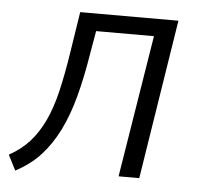

<svg xmlns="http://www.w3.org/2000/svg" viewBox="-43 -538 622 592"><g transform="rotate(5 268.5 -242.0)"><path d="M25 10 1 -37Q39 -58 64.5 -86.5Q90 -115 108.5 -154.5Q127 -194 139.5 -247Q152 -300 163 -372L182 -494H486L408 0H344L415 -440H236L224 -371Q212 -296 196 -236Q180 -176 157 -129.5Q134 -83 102.5 -48.5Q71 -14 25 10Z"/></g></svg>

Font: Nunito Sans 7pt Condensed Light
Style: Italic
Weight: 300
Width: 3
Italic angle: -9°
Designer: Vernon Adams
Foundry: Vernon Adams
Version: Version 3.101;gftools[0.9.27]